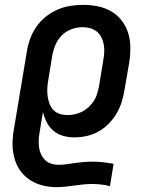

<svg xmlns="http://www.w3.org/2000/svg" viewBox="-20 -558 640 791"><path d="M212 213Q184 213 157.5 206.5Q131 200 108.5 186.5Q86 173 69.5 153Q53 133 44 108Q35 83 32.5 55.5Q30 28 34 0H33L90 -342Q94 -369 103 -395Q112 -421 128 -445Q144 -469 166.5 -487.5Q189 -506 215 -517.5Q241 -529 268 -533.5Q295 -538 322 -538Q353 -538 383 -532Q413 -526 438.5 -511Q464 -496 482 -472.5Q500 -449 508.5 -420.5Q517 -392 517 -360.5Q517 -329 512 -298L493 -188Q489 -163 481.5 -138.5Q474 -114 460.5 -91Q447 -68 428 -48.5Q409 -29 385.5 -16Q362 -3 336.5 2.5Q311 8 286 8Q262 8 239.5 1.5Q217 -5 200 -19.5Q183 -34 172.5 -54.5Q162 -75 157 -97L143 -12Q140 4 139.5 19.5Q139 35 141 50Q143 65 149.5 78.5Q156 92 166.5 102Q177 112 191.5 116.5Q206 121 222 121Q240 121 257.5 118Q275 115 292 113Q309 111 326.5 109.5Q344 108 362 108Q384 108 405.5 110.5Q427 113 448 117L433 209Q415 204 396 202Q377 200 358 200Q340 200 322 202Q304 204 285.5 206.5Q267 209 248.5 211Q230 213 212 213ZM258 -84Q274 -84 289.5 -87.5Q305 -91 319.5 -98.5Q334 -106 346 -117.5Q358 -129 367 -143Q376 -157 380.5 -172.5Q385 -188 388 -203L406 -313Q409 -329 409.5 -345.5Q410 -362 407 -377Q404 -392 397 -405.5Q390 -419 378 -428.5Q366 -438 351 -442Q336 -446 320 -446Q297 -446 274 -437.5Q251 -429 234 -411.5Q217 -394 208 -372Q199 -350 195 -327L179 -229Q176 -212 175 -195.5Q174 -179 176 -163Q178 -147 183.5 -132Q189 -117 199.5 -105.5Q210 -94 225.5 -89Q241 -84 258 -84Z"/></svg>

Font: Iosevka Curly Slab SmBdExObl
Style: Regular
Weight: 600
Width: 7
Italic angle: -9°
Monospace: yes
Designer: Belleve Invis
Foundry: Belleve Invis
Version: Version 11.1.0; ttfautohint (v1.8.3)